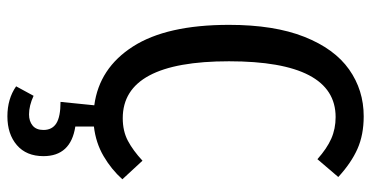

<svg xmlns="http://www.w3.org/2000/svg" viewBox="-256 -484 979 506"><g transform="rotate(90 233.0 -230.5)"><path d="M313 11V60Q391 72 391 144Q391 189 362 214Q333 239 286 239Q240 239 207 216L232 170Q258 182 281 182Q299 182 310.5 172.5Q322 163 322 144Q322 121 304.5 110Q287 99 248 99L257 10Q159 -3 102 -92Q45 -181 45 -345Q45 -464 76.5 -543.5Q108 -623 162.5 -661.5Q217 -700 286 -700Q335 -700 372 -683.5Q409 -667 446 -633L399 -578Q371 -603 345 -614.5Q319 -626 288 -626Q141 -626 141 -345Q141 -65 291 -65Q325 -65 350.5 -78.5Q376 -92 403 -117L452 -64Q426 -35 391 -14.5Q356 6 313 11Z"/></g></svg>

Font: Fira Sans Compressed
Style: Regular
Weight: 400
Width: 1
Designer: bBox Type GmbH & Carrois Corporate GbR & Edenspiekermann AG
Foundry: bBox Type GmbH & Carrois Corporate GbR & Edenspiekermann AG
Version: Version 4.301